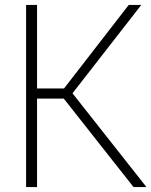

<svg xmlns="http://www.w3.org/2000/svg" viewBox="-20 -760 615 780"><path d="M522.5 0 239 -359.5H130.5V0H86V-740H130.5V-400.5H240L503 -740H554L274.5 -381L575 0Z"/></svg>

Font: Encode Sans Semi Condensed ExLight
Style: Regular
Weight: 275
Width: 4
Designer: Multiple Designers
Foundry: Impallari Type
Version: Version 2.000